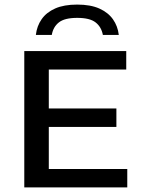

<svg xmlns="http://www.w3.org/2000/svg" viewBox="-20 -818 619 838"><path d="M86 0V-595H531V-514.5H193V-80.5H535.5V0ZM146 -264V-344.5H488V-264ZM136.5 -665.5Q141 -704.5 161.8 -734.2Q182.5 -764 220.8 -781Q259 -798 317 -798Q375 -798 413.5 -780.8Q452 -763.5 473 -733.8Q494 -704 498.5 -665.5H429Q422.5 -700.5 397.2 -720.2Q372 -740 317 -740Q262 -740 237 -720.2Q212 -700.5 206 -665.5Z"/></svg>

Font: Encode Sans SC SemiExpanded Medium
Style: Regular
Weight: 500
Width: 6
Designer: Multiple Designers
Foundry: Impallari Type
Version: Version 3.002